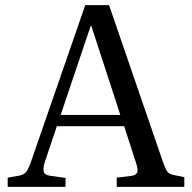

<svg xmlns="http://www.w3.org/2000/svg" viewBox="-20 -730 750 750"><path d="M10 0V-36L55 -44Q72 -47 81 -57Q90 -67 101 -98L313 -710H406L617 -96Q626 -71 633 -60.5Q640 -50 661 -46L700 -38V0H436V-36L493 -43Q512 -46 516 -56.5Q520 -67 512 -92L465 -237H202L155 -97Q148 -76 150.5 -61Q153 -46 178 -43L236 -35V0ZM217 -281H450L337 -628H334Z"/></svg>

Font: Literata 36pt
Style: Regular
Weight: 400
Designer: Latin by Veronika Burian and Jose Scaglione. Greek by Irene Vlachou. Cyrillic by Vera Evstafieva.
Foundry: TypeTogether
Version: Version 3.002